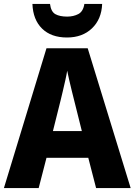

<svg xmlns="http://www.w3.org/2000/svg" viewBox="-20 -963 689 983"><path d="M472 0 432 -155H218L178 0H0L218 -716H429L649 0ZM360 -448Q355 -468 348 -496Q341 -524 334.5 -552.5Q328 -581 324 -601Q321 -581 314.5 -552.5Q308 -524 301.5 -496Q295 -468 290 -448L251 -292H399ZM503 -943Q500 -865 451 -818Q402 -771 323 -771Q242 -771 195.5 -816.5Q149 -862 146 -943H236Q241 -903 263.5 -890.5Q286 -878 324 -878Q356 -878 381 -891Q406 -904 412 -943Z"/></svg>

Font: Noto Sans Ethiopic SemiCondensed ExtraBold
Style: Regular
Weight: 800
Width: 4
Designer: Monotype Design Team
Foundry: Monotype Imaging Inc.
Version: Version 2.102; ttfautohint (v1.8.4.7-5d5b)